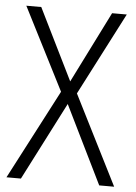

<svg xmlns="http://www.w3.org/2000/svg" viewBox="-52 -754 561 794"><g transform="rotate(5 228.5 -357.0)"><path d="M390 0 231 -324 65 0H5L199 -372L25 -714H87L233 -418L381 -714H442L265 -371L452 0Z"/></g></svg>

Font: Noto Sans UI NarrowLight
Style: Regular
Weight: 300
Width: 4
Designer: Monotype Design Team
Foundry: Monotype Imaging Inc.
Version: Version 1.001